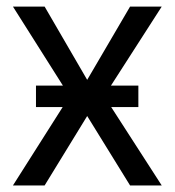

<svg xmlns="http://www.w3.org/2000/svg" viewBox="-20 -566 533 586"><path d="M116.2 -545.9 246.1 -322.3 377 -545.9H473.6L297.9 -272.5L473.6 0H377L246.1 -211.9L116.2 0H19.5L192.4 -272.5L19.5 -545.9ZM89.8 -239.3V-304.7H402.3V-239.3Z"/></svg>

Font: Inter Tight
Style: Regular
Weight: 400
Designer: Rasmus Andersson
Foundry: rsms
Version: Version 3.002